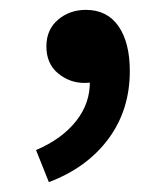

<svg xmlns="http://www.w3.org/2000/svg" viewBox="-20 -169 338 389"><path d="M79 200 53 135Q105 113 134 76.5Q163 40 162 -5L154 -97L202 -21Q192 -10 179 -5.5Q166 -1 151 -1Q121 -1 97.5 -20.5Q74 -40 74 -75Q74 -109 97.5 -129Q121 -149 154 -149Q197 -149 220 -116Q243 -83 243 -25Q243 54 199.5 112.5Q156 171 79 200Z"/></svg>

Font: Noto Sans TC Thin Medium
Style: Regular
Weight: 500
Version: Version 2.004-H2;hotconv 1.0.118;makeotfexe 2.5.65603